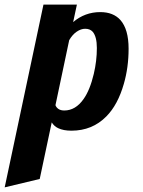

<svg xmlns="http://www.w3.org/2000/svg" viewBox="-111 -557 614 827"><path d="M76.2 -537.1H220.2L204.1 -461.9Q254.9 -504.9 320.8 -504.9Q377 -504.9 407.7 -470.7Q442.9 -430.7 442.9 -347.2Q442.9 -266.6 422.4 -195.8Q396.5 -105.5 347.2 -55.7Q286.6 5.9 196.8 5.9Q162.1 5.9 139.6 -4.9Q122.6 -12.7 111.8 -29.8L60.1 213.9L-90.8 250ZM249 -130.4Q276.4 -168.9 293 -238.8Q306.2 -294.9 306.2 -350.1Q306.2 -399.4 288.1 -420.4Q276.4 -433.1 255.9 -433.1Q237.8 -433.1 219.2 -420.4Q200.7 -407.7 187 -383.8L127.9 -104Q131.3 -94.2 140.9 -87.6Q150.4 -81.1 166 -81.1Q214.4 -81.1 249 -130.4Z"/></svg>

Font: Pattaya
Style: Regular
Weight: 400
Designer: Pablo Impallari / Thai characters Designed by Thanarat Vachiruckul and Suppakit Chalermlarp
Foundry: Pablo Impallari
Version: Version 2.001